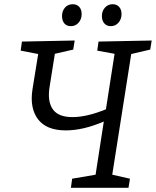

<svg xmlns="http://www.w3.org/2000/svg" viewBox="-20 -890 739 910"><path d="M596 -43 589 0H316L322 -43L433 -62L472 -314Q374 -272 292 -272Q200 -272 160 -325Q120 -378 134 -467L161 -634L78 -650L84 -693L334 -698L327 -655L240 -635L215 -478Q204 -410 230 -372.5Q256 -335 323 -335Q392 -335 482 -372L523 -635L441 -650L447 -693L699 -698L692 -655L602 -634L512 -62ZM316 -766Q296 -766 285 -779Q274 -792 274 -814Q274 -838 288 -854Q302 -870 325 -870Q344 -870 355.5 -857.5Q367 -845 367 -823Q367 -799 352.5 -782.5Q338 -766 316 -766ZM505 -766Q486 -766 474.5 -779Q463 -792 463 -814Q463 -838 477.5 -854Q492 -870 514 -870Q533 -870 544.5 -857.5Q556 -845 556 -823Q556 -799 541.5 -782.5Q527 -766 505 -766Z"/></svg>

Font: Bitter
Style: Italic
Weight: 400
Italic angle: -9°
Designer: Sol Matas, and Bitter project Authors
Foundry: Sol Matas
Version: Version 2.001